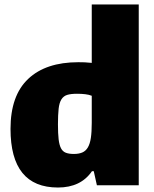

<svg xmlns="http://www.w3.org/2000/svg" viewBox="-20 -828 689 858"><path d="M239 10Q27 10 27 -252Q27 -401 106 -475.5Q185 -550 330 -550Q344 -550 358.5 -549.5Q373 -549 390 -547V-808H600V0H413L399 -63H391Q341 10 239 10ZM310 -140Q332 -140 347.5 -146.5Q363 -153 372.5 -169Q382 -185 386 -211.5Q390 -238 390 -279V-400Q378 -405 361 -407Q344 -409 324 -409Q297 -409 280.5 -404Q264 -399 254.5 -384Q245 -369 242 -342Q239 -315 239 -272Q239 -231 242 -205.5Q245 -180 252.5 -165.5Q260 -151 274 -145.5Q288 -140 310 -140Z"/></svg>

Font: Encode Sans Narrow
Style: Black
Weight: 900
Designer: Pablo Impallari, Andres Torresi
Foundry: Pablo Impallari, Andres Torresi
Version: Version 1.000; ttfautohint (v1.00) -l 8 -r 50 -G 200 -x 14 -